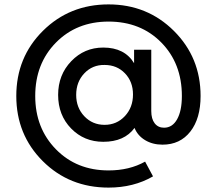

<svg xmlns="http://www.w3.org/2000/svg" viewBox="-20 -777 985 872"><path d="M473 -757Q649 -757 770 -636.5Q891 -516 891 -341Q891 -239 844.5 -179.5Q798 -120 718 -120Q673 -120 639 -140.5Q605 -161 591 -196Q545 -133 449 -133Q362 -133 303 -193.5Q244 -254 244 -346Q244 -437 303.5 -499Q363 -561 449 -561Q546 -561 589 -490V-551H667V-273Q667 -237 682.5 -217Q698 -197 725 -197Q763 -197 784.5 -235.5Q806 -274 806 -341Q806 -489 712.5 -584Q619 -679 473 -679Q328 -679 234 -583.5Q140 -488 140 -341Q140 -195 234 -99Q328 -3 473 -3Q568 -3 639 -43L675 24Q587 75 473 75Q295 75 174.5 -45Q54 -165 54 -341Q54 -517 175 -637Q296 -757 473 -757ZM584 -348Q584 -406 547.5 -444Q511 -482 455 -482Q400 -483 363 -444Q326 -405 326 -346Q326 -288 363 -249Q400 -210 455 -210Q510 -210 547 -249.5Q584 -289 584 -348Z"/></svg>

Font: Plus Jakarta Display
Style: Regular
Weight: 400
Designer: Gumpita Rahayu
Foundry: Tokotype Studio
Version: Version 1.000;hotconv 1.0.109;makeotfexe 2.5.65596